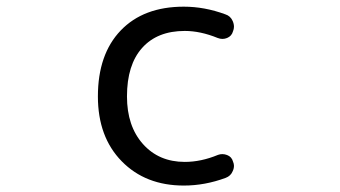

<svg xmlns="http://www.w3.org/2000/svg" viewBox="-20 -578 1040 587"><path d="M646.5 -104.5Q660.2 -109.4 674.3 -104Q688.5 -98.6 692.4 -84Q695.3 -77.1 695.3 -71.3Q695.3 -62.5 691.4 -54.7Q685.5 -40 669.9 -34.2Q606.4 -10.7 542 -10.7Q424.8 -10.7 352.1 -85Q279.3 -159.2 279.3 -283.2Q279.3 -412.1 349.1 -484.9Q418.9 -557.6 542 -557.6Q605.5 -557.6 668.9 -534.2Q684.6 -529.3 691.4 -513.7Q695.3 -504.9 695.3 -496.1Q695.3 -489.3 692.4 -482.4Q688.5 -467.8 674.3 -461.9Q660.2 -456.1 645.5 -461.9Q592.8 -483.4 544.9 -483.4Q460.9 -483.4 414.6 -431.6Q368.2 -379.9 368.2 -283.2Q368.2 -192.4 417 -137.7Q465.8 -83 544.9 -83Q594.7 -83 646.5 -104.5Z"/></svg>

Font: Rounded-X Mgen+ 1m regular
Style: Regular
Weight: 400
Designer: [Source Han Sans]
Ryoko NISHIZUKA  (kana & ideographs); Paul D. Hunt (Latin, Greek & Cyrillic); Wenlong ZHANG  (bopomofo
Version: Version 1.059.20150602